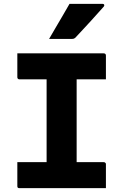

<svg xmlns="http://www.w3.org/2000/svg" viewBox="-20 -977 640 997"><path d="M378 -85H218L222 -131Q222 -147 222 -168Q222 -189 222 -205Q222 -256 222 -307Q222 -358 222 -409.5Q222 -461 222 -512.5Q222 -564 222 -615H382L378 -569Q378 -553 378 -532.5Q378 -512 378 -495Q378 -444 378 -392.5Q378 -341 378 -289.5Q378 -238 378 -187Q378 -136 378 -85ZM530 0H81Q78 0 76 -0.5Q74 -1 72.5 -2.5Q71 -4 70.5 -6Q70 -8 70 -11Q70 -33 70 -53Q70 -73 70 -93Q70 -113 70 -135H518Q522 -135 524.5 -133.5Q527 -132 528.5 -130Q530 -128 530 -124Q530 -102 530 -82Q530 -62 530 -42Q530 -22 530 0ZM70 -700H518Q524 -700 527 -697Q530 -694 530 -689Q530 -672 530 -657Q530 -642 530 -627Q530 -612 530 -597Q530 -582 530 -565H81Q76 -565 73 -568Q70 -571 70 -576Q70 -593 70 -608Q70 -623 70 -638Q70 -653 70 -668.5Q70 -684 70 -700ZM341 -957Q383 -957 407.5 -957Q432 -957 455 -957Q478 -957 513 -957Q519 -957 521 -952.5Q523 -948 519 -943Q500 -922 484.5 -904.5Q469 -887 453 -869.5Q437 -852 417.5 -831Q398 -810 371 -781Q369 -779 365 -777Q361 -775 355 -775Q324 -775 304.5 -775Q285 -775 269.5 -775Q254 -775 235 -775Q253 -806 270.5 -836Q288 -866 306 -896.5Q324 -927 341 -957Z"/></svg>

Font: Recursive Monospace ExtraBold
Style: Regular
Weight: 800
Version: Version 1.047